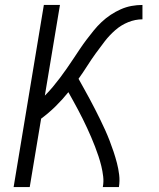

<svg xmlns="http://www.w3.org/2000/svg" viewBox="-20 -755 640 775"><path d="M35 0 157 -735H222L161 -369Q178 -386 193 -404Q208 -422 222 -440.5Q236 -459 249.5 -478.5Q263 -498 276 -517.5Q289 -537 302 -556.5Q315 -576 329 -594.5Q343 -613 358 -631.5Q373 -650 390 -666Q407 -682 426.5 -695Q446 -708 467.5 -717.5Q489 -727 511 -731Q533 -735 555 -735V-677Q526 -677 497.5 -665.5Q469 -654 445.5 -633.5Q422 -613 403 -588.5Q384 -564 366 -539Q348 -514 331.5 -488Q315 -462 297 -437Q308 -417 319.5 -396.5Q331 -376 342 -355.5Q353 -335 363.5 -314.5Q374 -294 384.5 -272.5Q395 -251 404.5 -230Q414 -209 422.5 -187Q431 -165 438.5 -142.5Q446 -120 452 -97Q458 -74 461 -49.5Q464 -25 460 0H395Q399 -21 396.5 -42.5Q394 -64 389 -84.5Q384 -105 377.5 -124.5Q371 -144 363.5 -163.5Q356 -183 348 -201.5Q340 -220 331.5 -238.5Q323 -257 314 -275Q305 -293 295.5 -311Q286 -329 276 -347Q266 -365 256 -383Q232 -353 204.5 -326Q177 -299 146 -276L100 0Z"/></svg>

Font: Iosevka Curly Light Extended
Style: Italic
Weight: 300
Width: 7
Italic angle: -9°
Monospace: yes
Designer: Belleve Invis
Foundry: Belleve Invis
Version: Version 11.1.0; ttfautohint (v1.8.3)